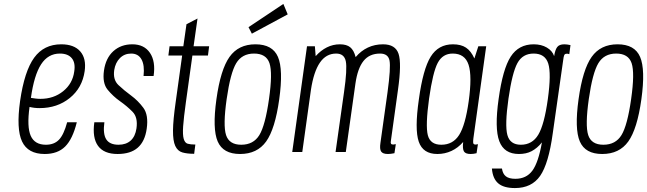

<svg xmlns="http://www.w3.org/2000/svg" viewBox="-20 -772 3286 975"><path d="M82 -259Q62 -117 92 -53.5Q122 10 207 10Q273 10 311 -28Q349 -66 370 -151H321Q304 -88 279.5 -62.5Q255 -37 213 -37Q156 -37 136 -82.5Q116 -128 130 -229Q142 -226 154.5 -224.5Q167 -223 181 -223Q271 -223 334.5 -274.5Q398 -326 410 -411Q419 -475 387.5 -511Q356 -547 291 -547Q203 -547 153.5 -479Q104 -411 82 -259ZM284 -500Q325 -500 344.5 -476.5Q364 -453 357 -409Q349 -348 301 -309Q253 -270 185 -270Q173 -270 161 -271.5Q149 -273 137 -275Q153 -390 188.5 -445Q224 -500 284 -500Z M725 -118Q735 -188 708 -224.5Q681 -261 645.5 -287Q610 -313 581.5 -340Q553 -367 560 -416Q566 -454 589 -477Q612 -500 646 -500Q682 -500 698.5 -470.5Q715 -441 709 -386H760Q771 -460 741.5 -503.5Q712 -547 652 -547Q594 -547 555.5 -512Q517 -477 508 -414Q499 -350 526.5 -316.5Q554 -283 589.5 -258Q625 -233 653 -204.5Q681 -176 673 -120Q667 -79 643.5 -58Q620 -37 582 -37Q537 -37 519.5 -64.5Q502 -92 510 -151H459Q448 -72 478 -31Q508 10 577 10Q643 10 679.5 -22Q716 -54 725 -118Z M841 -537 835 -490H905L872 -253Q859 -162 858.5 -109.5Q858 -57 870 -31Q882 -5 906 2Q930 9 966 9L972 -38Q948 -38 933.5 -42Q919 -46 913 -66.5Q907 -87 910 -130.5Q913 -174 924 -253L957 -490H1036L1042 -537H963L983 -678L927 -649L911 -537Z M1079 -268Q1058 -117 1085.5 -53.5Q1113 10 1199 10Q1286 10 1331.5 -53.5Q1377 -117 1398 -268Q1419 -419 1391.5 -483Q1364 -547 1277 -547Q1191 -547 1145.5 -483Q1100 -419 1079 -268ZM1131 -269Q1150 -402 1179.5 -451Q1209 -500 1270 -500Q1332 -500 1348.5 -451Q1365 -402 1346 -269Q1327 -135 1297 -86Q1267 -37 1205 -37Q1144 -37 1128 -86Q1112 -135 1131 -269ZM1259 -601 1441 -699 1419 -752 1242 -634Z M1687 -500Q1728 -500 1736 -461Q1744 -422 1727 -304L1684 0H1736L1785 -348Q1796 -425 1826 -462.5Q1856 -500 1910 -500Q1951 -500 1958 -464.5Q1965 -429 1948 -304L1912 -47Q1907 -15 1915.5 -2.5Q1924 10 1950 10Q1958 10 1965 9Q1972 8 1983 6L1990 -40Q1979 -38 1977 -38Q1968 -38 1965.5 -42.5Q1963 -47 1965 -57L2001 -316Q2020 -450 2004 -498.5Q1988 -547 1925 -547Q1883 -547 1848 -530.5Q1813 -514 1786 -482Q1777 -517 1758.5 -532Q1740 -547 1706 -547Q1671 -547 1640 -531.5Q1609 -516 1583 -487L1579 -537H1539L1464 0H1515L1559 -316Q1573 -408 1604.5 -454Q1636 -500 1687 -500Z M2409 -537 2389 -475Q2372 -513 2346.5 -530Q2321 -547 2280 -547Q2206 -547 2167 -484Q2128 -421 2107 -267Q2085 -115 2106.5 -52.5Q2128 10 2201 10Q2239 10 2272.5 -5.5Q2306 -21 2332 -51Q2328 -16 2336 -3Q2344 10 2370 10Q2378 10 2384.5 9Q2391 8 2400 6L2407 -40Q2403 -39 2400 -38.5Q2397 -38 2395 -38Q2384 -38 2383 -46.5Q2382 -55 2384 -70L2449 -537ZM2360 -257Q2343 -136 2311.5 -86.5Q2280 -37 2221 -37Q2165 -37 2152.5 -85.5Q2140 -134 2159 -272Q2178 -406 2203 -453Q2228 -500 2279 -500Q2341 -500 2359.5 -443Q2378 -386 2360 -257Z M2877 -543Q2867 -545 2860 -546Q2853 -547 2846 -547Q2820 -547 2809.5 -533Q2799 -519 2794 -487Q2785 -514 2757 -530.5Q2729 -547 2690 -547Q2614 -547 2573.5 -484.5Q2533 -422 2512 -269Q2491 -120 2515.5 -55Q2540 10 2615 10Q2633 10 2649.5 6.5Q2666 3 2680 -4.5Q2694 -12 2707 -23Q2720 -34 2732 -49Q2714 53 2683.5 94.5Q2653 136 2597 136Q2565 136 2549 123.5Q2533 111 2529 84H2478Q2482 135 2510 159Q2538 183 2595 183Q2680 183 2723 121Q2766 59 2787 -95L2840 -467Q2842 -484 2845 -491.5Q2848 -499 2857 -499Q2860 -499 2863 -499Q2866 -499 2871 -497ZM2562 -271Q2581 -403 2607.5 -451.5Q2634 -500 2690 -500Q2748 -500 2764 -449.5Q2780 -399 2762 -269Q2744 -139 2713.5 -88Q2683 -37 2625 -37Q2570 -37 2556.5 -86.5Q2543 -136 2562 -271Z M2918 -268Q2897 -117 2924.5 -53.5Q2952 10 3038 10Q3125 10 3170.5 -53.5Q3216 -117 3237 -268Q3258 -419 3230.5 -483Q3203 -547 3116 -547Q3030 -547 2984.5 -483Q2939 -419 2918 -268ZM2970 -269Q2989 -402 3018.5 -451Q3048 -500 3109 -500Q3171 -500 3187.5 -451Q3204 -402 3185 -269Q3166 -135 3136 -86Q3106 -37 3044 -37Q2983 -37 2967 -86Q2951 -135 2970 -269Z"/></svg>

Font: Secuela ExtLt
Style: Italic
Weight: 200
Italic angle: -8°
Designer: Fernando Haro
Foundry: deFharo
Version: Version 1.704